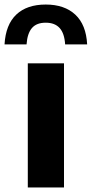

<svg xmlns="http://www.w3.org/2000/svg" viewBox="-63 -826 404 846"><path d="M59.5 0V-547H219V0ZM-43 -630.5Q-38 -717.5 8.8 -761.8Q55.5 -806 138.5 -806Q221 -806 268.8 -761.5Q316.5 -717 321 -630.5H224Q221 -679 199.8 -702.5Q178.5 -726 138.5 -726Q98 -726 77.8 -702.5Q57.5 -679 54 -630.5Z"/></svg>

Font: Encode Sans Condensed Thin
Style: Bold
Weight: 700
Version: Version 3.002